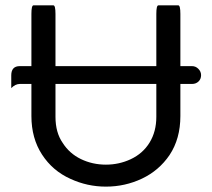

<svg xmlns="http://www.w3.org/2000/svg" viewBox="-20 -694 800 725"><path d="M739.3 -410.2Q739.3 -395.5 729.5 -386.2Q719.7 -377 705.1 -377H661.1V-255.9Q661.1 -169.9 620.1 -108.4Q580.1 -49.8 516.1 -19.5Q452.1 10.7 379.9 10.7Q309.6 10.7 246.1 -18.6Q178.7 -48.8 138.7 -110.4Q98.6 -171.9 98.6 -255.9V-377H54.7Q38.1 -377 22.5 -361.3Q22.5 -377 22.5 -409.2Q22.5 -444.3 54.7 -444.3H98.6V-641.6Q98.6 -673.8 106.4 -673.8H181.6Q189.5 -673.8 189.5 -641.6V-444.3H570.3V-641.6Q570.3 -673.8 578.1 -673.8Q578.1 -673.8 653.3 -673.8Q661.1 -673.8 661.1 -641.6V-444.3H705.1Q718.8 -444.3 729 -434.1Q739.3 -423.8 739.3 -410.2ZM570.3 -377H189.5V-252.9Q189.5 -193.4 216.8 -154.3Q242.2 -114.3 285.6 -93.3Q329.1 -72.3 379.9 -72.3Q429.7 -72.3 473.6 -92.8Q519.5 -114.3 544.9 -155.8Q570.3 -197.3 570.3 -252.9Z"/></svg>

Font: YuPearl-Regular
Style: Regular
Weight: 400
Designer: Max Yao
Foundry: Max-Everyday
Version: Version 1.011; ttfautohint (v1.8.3)